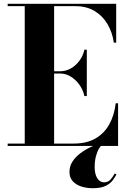

<svg xmlns="http://www.w3.org/2000/svg" viewBox="-20 -770 676 1013"><path d="M20.5 0V-12.5H110.5V-737.5H20.5V-750H593V-545H580.5Q573 -598.5 547.5 -642.2Q522 -686 479.2 -711.8Q436.5 -737.5 378 -737.5H265.5V-12.5H368Q436.5 -12.5 483.2 -39.2Q530 -66 556.5 -113.8Q583 -161.5 590.5 -225H603V0ZM425.5 -263Q418 -296.5 398.5 -323.5Q379 -350.5 352.8 -366.2Q326.5 -382 298 -382H233V-394H298Q326.5 -394 352.8 -408.5Q379 -423 398.5 -448.8Q418 -474.5 425.5 -508H438V-263ZM469.5 223Q436.5 223 408.8 214Q381 205 363.8 186Q346.5 167 346.5 137Q346.5 107 362.5 82.2Q378.5 57.5 404.8 38Q431 18.5 461.2 4.5Q491.5 -9.5 520 -18L524 -10Q513.5 -4 503.2 12.5Q493 29 486.2 54.2Q479.5 79.5 479.5 111Q479.5 149.5 493.5 170.8Q507.5 192 529 192Q549.5 192 562 178.5Q574.5 165 585.5 145L594.5 150.5Q587 164.5 574.5 181.5Q562 198.5 537.2 210.8Q512.5 223 469.5 223Z"/></svg>

Font: Bodoni Moda 18pt
Style: Bold
Weight: 700
Designer: Owen Earl
Foundry: indestructible type
Version: Version 2.004